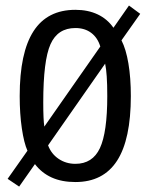

<svg xmlns="http://www.w3.org/2000/svg" viewBox="-20 -652 540 700"><path d="M155.3 -122.1Q167 -90.8 193.8 -72.8Q220.7 -54.7 254.9 -54.7Q317.4 -54.7 344.2 -111.8Q371.1 -168.9 371.1 -301.8Q371.1 -345.7 369.1 -373.5Q367.2 -401.4 363.3 -419.9ZM141.6 -190.4 345.7 -482.4Q335.9 -514.6 312.5 -532.2Q289.1 -549.8 254.9 -549.8Q190.4 -549.8 164.1 -490.7Q137.7 -431.6 137.7 -278.3Q137.7 -245.1 138.7 -224.6Q139.6 -204.1 141.6 -190.4ZM422.9 -504.9Q439.5 -472.7 448.2 -420.4Q457 -368.2 457 -301.8Q457 -143.6 406.7 -65.9Q356.4 11.7 254.9 11.7Q205.1 11.7 168.5 -4.9Q131.8 -21.5 107.4 -53.7L49.8 28.3L7.8 0L80.1 -102.5Q67.4 -130.9 59.6 -184.1Q51.8 -237.3 51.8 -301.8Q51.8 -460 102.1 -538.1Q152.3 -616.2 254.9 -616.2Q300.8 -616.2 335.9 -599.6Q371.1 -583 393.6 -550.8L450.2 -631.8L491.2 -601.6Z"/></svg>

Font: BabelStone Shapes
Style: Regular
Weight: 400
Designer: Andrew West
Foundry: BabelStone
Version: Version 15.0.0 September 13, 2022